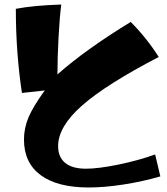

<svg xmlns="http://www.w3.org/2000/svg" viewBox="-20 -798 739 849"><path d="M86 -181Q86 -232 106.5 -280Q127 -328 178 -398L77 -387Q50 -565 50 -759Q128 -774 251 -778Q244 -727 239 -635Q234 -543 234 -469Q360 -580 558 -701Q628 -631 682 -546Q449 -425 343 -331.5Q237 -238 237 -152Q237 -103 268.5 -77.5Q300 -52 360 -52Q414 -52 502.5 -70Q591 -88 666 -115L689 -18Q610 5 525.5 18Q441 31 372 31Q234 31 160 -23.5Q86 -78 86 -181Z"/></svg>

Font: Otomanopee
Style: Regular
Weight: 400
Designer: Das Ende der Wildnis
Foundry: Gutenberg Labo
Version: Version 3.000